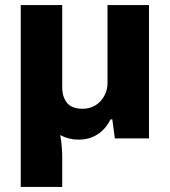

<svg xmlns="http://www.w3.org/2000/svg" viewBox="-20 -547 672 759"><path d="M62 192V-527H226V-202Q226 -181 231.5 -165Q237 -149 247 -138Q257 -127 272.5 -122Q288 -117 306 -117Q335 -117 357 -130.5Q379 -144 392 -167.5Q405 -191 405 -219V-527H569V0H434L424 -75H417Q404 -49 385 -31Q366 -13 342.5 -4Q319 5 290 5Q271 5 253 0.5Q235 -4 218 -13Q222 7 224 31Q226 55 226 73V192Z"/></svg>

Font: Archivo SemiBold ExtraBold
Style: Regular
Weight: 800
Version: Version 2.001